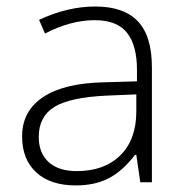

<svg xmlns="http://www.w3.org/2000/svg" viewBox="-20 -560 570 590"><path d="M47.9 -141.1Q47.9 -218.8 112.5 -261.7Q177.2 -304.7 299.8 -307.1L400.9 -310.1V-345.2Q400.9 -420.9 370.1 -459.5Q339.4 -498 271 -498Q197.3 -498 118.2 -457L100.1 -499Q187.5 -540 272.9 -540Q360.4 -540 403.6 -494.6Q446.8 -449.2 446.8 -353V0H411.1L398.9 -84H395Q355 -32.7 312.7 -11.5Q270.5 9.8 212.9 9.8Q134.8 9.8 91.3 -30.3Q47.9 -70.3 47.9 -141.1ZM99.1 -139.2Q99.1 -89.4 129.6 -61.8Q160.2 -34.2 215.8 -34.2Q300.8 -34.2 349.9 -82.8Q398.9 -131.3 398.9 -217.8V-270L306.2 -266.1Q194.3 -260.7 146.7 -231.2Q99.1 -201.7 99.1 -139.2Z"/></svg>

Font: Open Sans Light
Style: Regular
Weight: 300
Foundry: Ascender Corporation
Version: Version 1.10